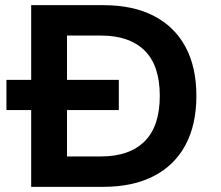

<svg xmlns="http://www.w3.org/2000/svg" viewBox="-20 -725 857 745"><path d="M101 0V-705H381Q496 -705 576.5 -663.5Q657 -622 699.5 -543.5Q742 -465 742 -353Q742 -241 699.5 -162Q657 -83 576 -41.5Q495 0 381 0ZM240 -118H372Q482 -118 541 -176.5Q600 -235 600 -353Q600 -471 541 -529Q482 -587 372 -587H240ZM5 -298V-415H441V-298Z"/></svg>

Font: Nunito Sans 6pt
Style: Bold
Weight: 700
Version: Version 3.101;gftools[0.9.27]